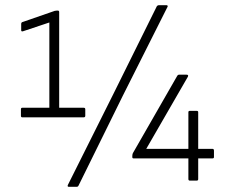

<svg xmlns="http://www.w3.org/2000/svg" viewBox="-20 -699 875 743"><path d="M66 -245Q61 -245 61 -251V-276Q61 -282 66 -282H171V-612L69 -578Q62 -576 62 -582V-606Q62 -613 68 -614L192 -657Q197 -658 200 -658H204Q209 -658 209 -652V-282H304Q310 -282 310 -276V-251Q310 -245 304 -245ZM247 24Q239 24 243 16L421 -340L587 -675Q590 -679 595 -679H624Q627 -679 628.5 -677Q630 -675 628 -672L455 -328L284 19Q282 24 276 24ZM715 0Q709 0 709 -6V-86H497Q492 -86 492 -91V-95Q492 -101 494 -106L665 -404Q668 -410 673 -410H702Q706 -410 707.5 -408Q709 -406 707 -402L546 -123H709V-265Q709 -270 715 -270H741Q747 -270 747 -265V-123H802Q808 -123 808 -116V-91Q808 -86 802 -86H747V-6Q747 0 741 0Z"/></svg>

Font: Sofia Sans ExtraLight
Style: Regular
Weight: 250
Version: Version 4.100-B